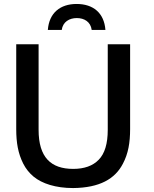

<svg xmlns="http://www.w3.org/2000/svg" viewBox="-20 -933 774 964"><path d="M290 -782.7C295.4 -823.2 328.1 -842.3 365.7 -842.3C402.8 -842.3 435.1 -823.7 440.4 -782.7H509.3C502.9 -868.7 447.3 -913.1 364.7 -913.1C282.2 -913.1 226.6 -868.2 220.2 -782.7ZM347.2 11.2C481 9.8 557.6 -35.2 596.7 -110.4C624 -161.6 633.3 -216.8 633.3 -285.2V-710.9H521V-280.8C521 -211.9 505.9 -161.6 475.6 -130.9C445.8 -100.1 402.8 -85 347.7 -85C235.8 -85 173.8 -142.6 173.8 -281.2V-710.9H61.5V-284.7C61.5 -216.3 70.8 -162.6 96.7 -111.3C109.9 -85.4 127.4 -64 148.4 -46.4C190.9 -11.2 259.3 11.2 347.2 11.2Z"/></svg>

Font: Ride SemiBold
Style: Regular
Weight: 600
Version: Version 3.000